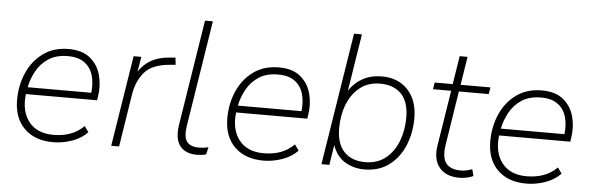

<svg xmlns="http://www.w3.org/2000/svg" viewBox="-47 -858 3138 1019"><g transform="rotate(5 1522.0 -348.5)"><path d="M261 8Q163 8 107 -47.5Q51 -103 51 -200Q51 -277 80 -343.5Q109 -410 165 -451Q221 -492 301 -492Q374 -492 416 -457Q458 -422 472.5 -367Q487 -312 477 -252L474 -234H95Q84 -143 127.5 -87Q171 -31 259 -31Q307 -31 347 -45Q387 -59 421 -92L443 -61Q411 -27 361 -9.5Q311 8 261 8ZM300 -454Q238 -454 197 -427Q156 -400 133 -358Q110 -316 101 -271H440Q446 -322 434 -363.5Q422 -405 389 -429.5Q356 -454 300 -454Z M570 0 647 -484H688L675 -404Q698 -441 737 -464.5Q776 -488 834 -493L869 -496L873 -458L840 -455Q749 -447 708.5 -400.5Q668 -354 656 -280L612 0Z M1027 8Q965 8 936 -30Q907 -68 919 -143L1008 -705H1050L961 -143Q951 -82 969.5 -56.5Q988 -31 1035 -31Q1060 -31 1085 -37L1076 1Q1065 5 1051.5 6.5Q1038 8 1027 8Z M1381 8Q1283 8 1227 -47.5Q1171 -103 1171 -200Q1171 -277 1200 -343.5Q1229 -410 1285 -451Q1341 -492 1421 -492Q1494 -492 1536 -457Q1578 -422 1592.5 -367Q1607 -312 1597 -252L1594 -234H1215Q1204 -143 1247.5 -87Q1291 -31 1379 -31Q1427 -31 1467 -45Q1507 -59 1541 -92L1563 -61Q1531 -27 1481 -9.5Q1431 8 1381 8ZM1420 -454Q1358 -454 1317 -427Q1276 -400 1253 -358Q1230 -316 1221 -271H1560Q1566 -322 1554 -363.5Q1542 -405 1509 -429.5Q1476 -454 1420 -454Z M1918 8Q1861 8 1815 -20Q1769 -48 1749 -107L1732 0H1690L1802 -705H1844L1796 -401Q1824 -444 1868 -468Q1912 -492 1970 -492Q2056 -492 2108 -436.5Q2160 -381 2160 -286Q2160 -208 2132.5 -141Q2105 -74 2051 -33Q1997 8 1918 8ZM1920 -31Q1984 -31 2028 -66Q2072 -101 2094.5 -159Q2117 -217 2117 -286Q2117 -369 2076.5 -411Q2036 -453 1964 -453Q1900 -453 1856 -418Q1812 -383 1789.5 -325.5Q1767 -268 1767 -198Q1767 -116 1807.5 -73.5Q1848 -31 1920 -31Z M2426 8Q2353 8 2318 -35Q2283 -78 2295 -153L2342 -448H2245L2251 -484H2347L2371 -635H2413L2389 -484H2548L2542 -448H2383L2338 -162Q2327 -92 2350.5 -61.5Q2374 -31 2429 -31Q2448 -31 2463.5 -35Q2479 -39 2490 -43L2499 -8Q2489 -2 2467.5 3Q2446 8 2426 8Z M2782 8Q2684 8 2628 -47.5Q2572 -103 2572 -200Q2572 -277 2601 -343.5Q2630 -410 2686 -451Q2742 -492 2822 -492Q2895 -492 2937 -457Q2979 -422 2993.5 -367Q3008 -312 2998 -252L2995 -234H2616Q2605 -143 2648.5 -87Q2692 -31 2780 -31Q2828 -31 2868 -45Q2908 -59 2942 -92L2964 -61Q2932 -27 2882 -9.5Q2832 8 2782 8ZM2821 -454Q2759 -454 2718 -427Q2677 -400 2654 -358Q2631 -316 2622 -271H2961Q2967 -322 2955 -363.5Q2943 -405 2910 -429.5Q2877 -454 2821 -454Z"/></g></svg>

Font: Nunito Sans ExtraLight
Style: Italic
Weight: 200
Italic angle: -9°
Designer: Vernon Adams
Foundry: Vernon Adams
Version: Version 3.006; ttfautohint (v1.8.3)